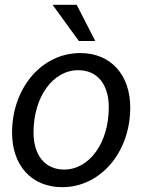

<svg xmlns="http://www.w3.org/2000/svg" viewBox="-20 -764 590 796"><path d="M238 12C396 12 520 -132 520 -318C520 -453 440 -544 313 -544C151 -544 30 -397 30 -214C30 -78 111 12 238 12ZM246 -61C167 -61 119 -120 119 -215C119 -363 200 -473 304 -473C384 -473 431 -414 431 -319C431 -171 350 -61 246 -61ZM307 -594H375L298 -744H198Z"/></svg>

Font: Ronzino Oblique
Style: Italic
Weight: 400
Italic angle: -8°
Designer: Nunzio Mazzaferro
Foundry: Collletttivo
Version: Version 1.000;Glyphs 3.3 (3337)